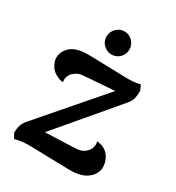

<svg xmlns="http://www.w3.org/2000/svg" viewBox="-172 -808 845 923"><g transform="rotate(30 250.0 -347.0)"><path d="M47 10 32 -16Q32 -41 37.5 -58.5Q43 -76 59 -94L367 -450L385 -436L185 -421Q162 -420 146.5 -410.5Q131 -401 123 -390Q115 -378 113 -366.5Q111 -355 114 -344Q106 -345 98.5 -346.5Q91 -348 84 -352Q54 -364 40.5 -388Q27 -412 27 -430Q27 -469 60.5 -496Q94 -523 170 -520L352 -515Q377 -514 401 -515.5Q425 -517 443 -523L456 -494Q456 -469 452 -451.5Q448 -434 429 -412L137 -67L117 -91L324 -99Q352 -100 369 -111Q386 -122 394 -137Q400 -148 400.5 -159.5Q401 -171 398 -181Q415 -179 428 -174Q449 -166 461.5 -150.5Q474 -135 479.5 -118Q485 -101 485 -88Q485 -48 450 -21Q415 6 349 5L140 0Q118 -1 93 1Q68 3 47 10ZM249 -576Q223 -576 204 -594.5Q185 -613 185 -640Q185 -666 204 -685Q223 -704 249 -704Q275 -704 293.5 -685Q312 -666 312 -640Q312 -613 293.5 -594.5Q275 -576 249 -576Z"/></g></svg>

Font: Arima SemiBold
Style: Regular
Weight: 600
Designer: Joana Correia and Natanael Gama
Foundry: NDISCOVER
Version: Version 1.101;gftools[0.9.23]